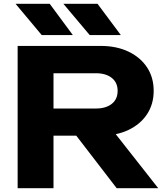

<svg xmlns="http://www.w3.org/2000/svg" viewBox="-20 -992 880 1012"><path d="M204 -420H485Q538 -420 569 -444.5Q600 -469 600 -513Q600 -557 569 -581.5Q538 -606 485 -606H177L262 -699V0H73V-750H510Q594 -750 657 -720Q720 -690 755 -637Q790 -584 790 -513Q790 -443 755 -390Q720 -337 657 -307Q594 -277 510 -277H204ZM325 -351H538L814 0H595ZM494 -972 617 -807H453L314 -972ZM242 -972 364 -807H200L62 -972Z"/></svg>

Font: Unbounded SemiBold
Style: Regular
Weight: 600
Designer: Luke Prowse, Jean-Baptiste Morizot, Fátima Lázaro, Florian Runge
Foundry: NaN
Version: Version 1.700